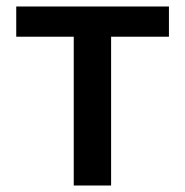

<svg xmlns="http://www.w3.org/2000/svg" viewBox="-20 -571 569 591"><path d="M207 0H322V-458H500V-551H30V-458H207Z"/></svg>

Font: Noto Sans TC Medium
Style: Regular
Weight: 500
Designer: Ryoko NISHIZUKA 西塚涼子 (kana, bopomofo & ideographs); Paul D. Hunt (Latin, Greek & Cyrillic); Sandoll Communications 산돌커뮤니
Foundry: Adobe
Version: Version 2.004;hotconv 1.0.118;makeotfexe 2.5.65603